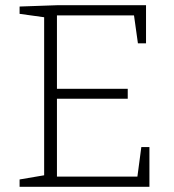

<svg xmlns="http://www.w3.org/2000/svg" viewBox="-20 -715 668 735"><path d="M521 -152H552V0H55V-28L149 -44V-649L55 -662V-690L198 -695H539V-549H508L493 -656H198V-375H469V-337H198V-39H506Z"/></svg>

Font: Bitter Light
Style: Regular
Weight: 300
Designer: Sol Matas, and Bitter project Authors
Foundry: Sol Matas
Version: Version 2.001